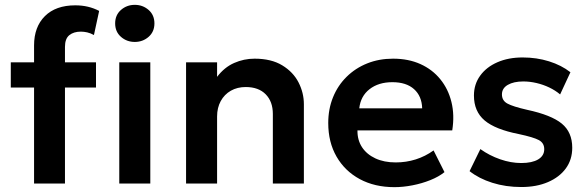

<svg xmlns="http://www.w3.org/2000/svg" viewBox="-20 -757 2425 792"><path d="M120.5 0V-569.5Q120.5 -646 165.2 -690.5Q210 -735 290.5 -735Q318.5 -735 342.8 -729.2Q367 -723.5 389 -712L367.5 -612.5Q353 -620.5 339.5 -623.5Q326 -626.5 313.5 -626.5Q284 -626.5 266 -612Q248 -597.5 248 -563.5V-500H376V-396H248V0ZM24.5 -396V-500H135V-396ZM472 0V-500H600V0ZM536 -584Q503 -584 479 -605Q455 -626 455 -660.5Q455 -695 479 -716Q503 -737 536 -737Q569 -737 593 -716Q617 -695 617 -660.5Q617 -626 593 -605Q569 -584 536 -584Z M747.5 0V-500H875.5V-440Q905.5 -479.5 945.8 -497.2Q986 -515 1030 -515Q1099 -515 1144.2 -487.5Q1189.5 -460 1211.5 -417Q1233.5 -374 1233.5 -327V0H1105.5V-287Q1105.5 -338 1076 -368Q1046.5 -398 993.5 -398Q959 -398 932.2 -382.8Q905.5 -367.5 890.5 -340Q875.5 -312.5 875.5 -276.5V0Z M1607 15Q1525.5 15 1464 -18.2Q1402.5 -51.5 1368.2 -111Q1334 -170.5 1334 -249.5Q1334 -307.5 1353.8 -356Q1373.5 -404.5 1409.8 -440.2Q1446 -476 1494.8 -495.5Q1543.5 -515 1601.5 -515Q1664.5 -515 1714 -492.8Q1763.5 -470.5 1796.2 -430.2Q1829 -390 1842.2 -336.2Q1855.5 -282.5 1845.5 -219H1454.5Q1454 -179.5 1473.2 -150Q1492.5 -120.5 1528.2 -103.8Q1564 -87 1612.5 -87Q1655.5 -87 1695 -99.5Q1734.5 -112 1768.5 -136.5L1813.5 -47Q1790 -28 1755 -14Q1720 0 1681.2 7.5Q1642.5 15 1607 15ZM1462 -310H1721.5Q1720 -360.5 1688 -389.2Q1656 -418 1598.5 -418Q1541.5 -418 1504.5 -389.2Q1467.5 -360.5 1462 -310Z M2130.5 14.5Q2066 14.5 2010.8 -3Q1955.5 -20.5 1917 -51L1961.5 -142Q1998.5 -115.5 2043 -100Q2087.5 -84.5 2130 -84.5Q2175 -84.5 2200 -99.5Q2225 -114.5 2225 -141.5Q2225 -167 2203 -179Q2181 -191 2120 -204Q2023 -223 1979 -260.2Q1935 -297.5 1935 -363Q1935 -409.5 1960.8 -445Q1986.5 -480.5 2031.8 -500.2Q2077 -520 2136 -520Q2193.5 -520 2244.8 -504Q2296 -488 2333 -459L2290.5 -367.5Q2271 -384 2246 -396Q2221 -408 2193.2 -414.5Q2165.5 -421 2138.5 -421Q2099 -421 2074.8 -407Q2050.5 -393 2050.5 -367.5Q2050.5 -342 2073 -329.8Q2095.5 -317.5 2154.5 -304Q2254.5 -282.5 2297.5 -247Q2340.5 -211.5 2340.5 -147.5Q2340.5 -98.5 2314 -62.2Q2287.5 -26 2240.2 -5.8Q2193 14.5 2130.5 14.5Z"/></svg>

Font: Geologica Cursive Medium
Style: Regular
Weight: 500
Designer: Sindre Bremnes, Frode Helland
Foundry: Monokrom Skriftforlag AS
Version: Version 1.010;gftools[0.9.28]